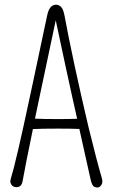

<svg xmlns="http://www.w3.org/2000/svg" viewBox="-20 -812 496 836"><path d="M224.6 -791.5Q236.3 -791.5 246.1 -781.7Q255.9 -772 261.5 -741Q267.1 -710 278.6 -652.3Q290 -594.7 304.2 -529.3Q318.4 -463.9 334 -394.3Q349.6 -324.7 365.2 -259.3Q402.8 -106 423.8 -35.2Q428.7 -17.1 421.1 -6.3Q413.6 4.4 404.3 4.4Q395 4.4 387.5 -1Q379.9 -6.3 374 -32.7Q368.2 -59.1 355 -118.2Q341.8 -177.2 326.7 -245.1Q326.2 -248 325.7 -250.5Q292.5 -252 231.9 -252Q160.6 -252 123 -250Q122.6 -247.1 122.1 -244.1Q92.3 -100.6 78.1 -22Q73.2 2.9 52.2 2.9Q30.3 2.9 25.4 -18.6Q23.9 -24.9 28.3 -38.6Q32.7 -52.2 41.3 -85.7Q49.8 -119.1 59.8 -162.4Q69.8 -205.6 81.1 -256.8Q92.3 -308.1 104 -362.3Q115.7 -416.5 127.4 -471.4Q139.2 -526.4 149.9 -577.6Q160.6 -628.9 170.2 -673.8Q179.7 -718.8 185.5 -745.1Q194.8 -791.5 224.6 -791.5ZM132.3 -295.4Q169.4 -293.5 232.4 -293.5Q284.7 -293.5 315.9 -294.9Q305.7 -339.4 295.4 -386.2Q279.3 -459 264.6 -527.3Q240.2 -639.2 222.7 -723.6Q211.4 -667.5 190.4 -570.8Q163.1 -441.9 148.9 -374.5Q140.6 -334 132.3 -295.4Z"/></svg>

Font: Pompiere 
Style: Regular
Weight: 400
Designer: Karolina Lach
Foundry: Sorkin Type Co.
Version: Version 1.002